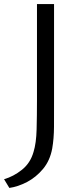

<svg xmlns="http://www.w3.org/2000/svg" viewBox="-39 -763 398 945"><path d="M7 162 -19 119Q27 106 68.8 72.8Q110.5 39.5 126 -15Q139.5 -58.5 141.2 -126.2Q143 -194 143 -271V-743H227V-262Q227 -197.5 226.8 -139.2Q226.5 -81 218 -32Q207 27.5 172.8 68.5Q138.5 109.5 94 132.8Q49.5 156 7 162Z"/></svg>

Font: Merriweather Sans Light
Style: Regular
Weight: 300
Designer: Eben Sorkin
Foundry: Eben Sorkin
Version: Version 2.001; ttfautohint (v1.8.3)